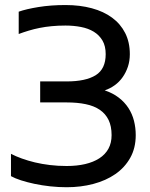

<svg xmlns="http://www.w3.org/2000/svg" viewBox="-20 -747 607 777"><path d="M245.1 -643.6Q215.3 -643.6 189.5 -641.1Q163.6 -638.7 140.4 -634Q117.2 -629.4 96.2 -623Q75.2 -616.7 55.7 -609.4V-699.7Q85.9 -710.4 135.7 -718.5Q185.5 -726.6 245.1 -726.6Q303.7 -726.6 351.6 -713.6Q399.4 -700.7 433.6 -675.5Q467.8 -650.4 486.6 -613.3Q505.4 -576.2 505.4 -527.8Q505.4 -500.5 497.6 -477.1Q489.7 -453.6 476.3 -434.6Q462.9 -415.5 444.3 -402.1Q425.8 -388.7 403.8 -381.3Q437 -370.1 460.7 -351.8Q484.4 -333.5 499.8 -309.8Q515.1 -286.1 522.2 -258.1Q529.3 -230 529.3 -200.2Q529.3 -147.9 507.1 -108.4Q484.9 -68.8 446.8 -42.5Q408.7 -16.1 357.9 -2.7Q307.1 10.7 250 10.7Q216.8 10.7 183.3 7.1Q149.9 3.4 119.9 -2.9Q89.8 -9.3 64.9 -17.3Q40 -25.4 24.4 -34.2V-124.5Q43.9 -114.3 68.4 -105.5Q92.8 -96.7 121.3 -89.8Q149.9 -83 182.1 -79.1Q214.4 -75.2 250 -75.2Q291 -75.2 324.5 -83Q357.9 -90.8 381.8 -106.2Q405.8 -121.6 418.7 -145Q431.6 -168.5 431.6 -200.2Q431.6 -236.3 419.4 -261.5Q407.2 -286.6 384 -302.5Q360.8 -318.4 327.1 -325.4Q293.5 -332.5 250 -332.5H142.6V-417.5H250Q326.7 -417.5 367.2 -442.6Q407.7 -467.8 407.7 -527.8Q407.7 -560.5 394.8 -582.8Q381.8 -605 359.4 -618.7Q336.9 -632.3 307.4 -637.9Q277.8 -643.6 245.1 -643.6Z"/></svg>

Font: Arian AMU
Style: Regular
Weight: 400
Designer: Ruben Hakobyan (Tarumian)
Foundry: Ruben Hakobyan (Tarumian)
Version: Version 4.003